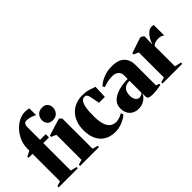

<svg xmlns="http://www.w3.org/2000/svg" viewBox="-34 -1442 2063 2063"><g transform="rotate(-45 998.0 -410.0)"><path d="M20 0V-19L76.5 -36V-453.5H16V-472.5L76.5 -502V-532.5Q76.5 -594 99.8 -648Q123 -702 161.2 -743.2Q199.5 -784.5 245 -807.8Q290.5 -831 335 -831Q359 -831 375 -828.5Q391 -826 397.5 -822.5V-720Q379 -732 346.5 -742.8Q314 -753.5 284.5 -753.5Q271 -753.5 261 -748Q251 -742.5 245.5 -729.2Q240 -716 240 -693V-502.5H326V-453.5H240V-36L310.5 -19V0ZM346 0V-19L402.5 -36V-417L347 -440.5V-460L532 -517.5H549L571 -495L571.5 -36L632.5 -19V0ZM486 -553.5Q445 -553.5 424 -577.8Q403 -602 403 -635.5Q403 -676.5 428.2 -704.8Q453.5 -733 500 -733H501Q542 -733 563 -709.2Q584 -685.5 584 -651Q584 -611.5 558.8 -582.5Q533.5 -553.5 487 -553.5Z M875.5 11Q797.5 11 745.8 -21.5Q694 -54 668 -111.5Q642 -169 642 -244Q642 -308 660.5 -359.2Q679 -410.5 713 -446.5Q747 -482.5 794.5 -501.8Q842 -521 899.5 -521Q946.5 -521 976.8 -513Q1007 -505 1027.5 -496.2Q1048 -487.5 1064.5 -485.5L1058.5 -336.5H969.5L948 -444.5Q945 -460.5 939 -471.5Q933 -482.5 924.5 -488Q916 -493.5 904 -493.5Q879 -493.5 861.8 -472.2Q844.5 -451 835.5 -402.8Q826.5 -354.5 826.5 -273.5Q826.5 -214 836 -173Q845.5 -132 862.8 -106.8Q880 -81.5 903.5 -70.2Q927 -59 954.5 -59Q967.5 -59 985.8 -62.8Q1004 -66.5 1022.5 -74Q1041 -81.5 1054 -92L1066.5 -64Q1053.5 -49 1023.8 -31.5Q994 -14 955.2 -1.5Q916.5 11 875.5 11Z M1227 11.5Q1183.5 11.5 1152.2 -6.5Q1121 -24.5 1104.5 -56.5Q1088 -88.5 1088 -130.5Q1088 -178.5 1114 -211.2Q1140 -244 1182 -263.5Q1224 -283 1273 -291.5Q1322 -300 1368 -300V-360.5Q1368 -382 1356.5 -399.8Q1345 -417.5 1324.2 -428Q1303.5 -438.5 1274.5 -438.5Q1226.5 -438.5 1189.2 -428.5Q1152 -418.5 1132 -411.5L1120 -434Q1137 -451.5 1167.8 -470.8Q1198.5 -490 1243.2 -503.8Q1288 -517.5 1346.5 -517.5Q1402.5 -517.5 1444.8 -499.8Q1487 -482 1510.8 -442.8Q1534.5 -403.5 1534.5 -339V-34L1571 -24V-6Q1560.5 -4 1540.8 -0.2Q1521 3.5 1496.5 6.5Q1472 9.5 1446 9.5Q1411 9.5 1390.5 2.5Q1370 -4.5 1370 -34.5V-76Q1362 -55 1342.2 -34.8Q1322.5 -14.5 1293.2 -1.5Q1264 11.5 1227 11.5ZM1316 -67.5Q1328 -67.5 1344.5 -73Q1361 -78.5 1368 -92V-271.5Q1325.5 -271.5 1301.2 -256.2Q1277 -241 1266.8 -214.8Q1256.5 -188.5 1256.5 -155Q1256.5 -129.5 1264 -109.8Q1271.5 -90 1285 -78.8Q1298.5 -67.5 1316 -67.5Z M1598 0V-19L1654.5 -36V-417L1599.5 -440V-460L1771.5 -517.5H1791.5L1820 -496.5V-472.5L1817.5 -378.5H1821Q1822.5 -388.5 1832.2 -410.5Q1842 -432.5 1858.8 -457Q1875.5 -481.5 1898 -498.8Q1920.5 -516 1947.5 -516Q1958.5 -516 1965.2 -514.2Q1972 -512.5 1976.5 -510V-352Q1970 -358 1953.2 -366.2Q1936.5 -374.5 1913 -374.5Q1894.5 -374.5 1878.2 -372Q1862 -369.5 1848.2 -363Q1834.5 -356.5 1823 -344.5L1823.5 -36.5L1897.5 -19V0Z"/></g></svg>

Font: Merriweather 144pt Black
Style: Regular
Weight: 900
Version: Version 2.100